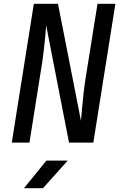

<svg xmlns="http://www.w3.org/2000/svg" viewBox="-20 -750 640 1010"><path d="M42 0 158 -730H285L406 -114Q408 -140 411.5 -178.5Q415 -217 419.5 -258.5Q424 -300 430 -337L493 -730H587L471 0H343L223 -616Q221 -590 217.5 -552.5Q214 -515 209 -474Q204 -433 198 -397L135 0ZM106 240 224 95H336L206 240Z"/></svg>

Font: JetBrains Mono NL Medium
Style: Italic
Weight: 500
Italic angle: -9°
Monospace: yes
Designer: Philipp Nurullin, Konstantin Bulenkov
Foundry: JetBrains
Version: Version 2.305; ttfautohint (v1.8.4.7-5d5b)